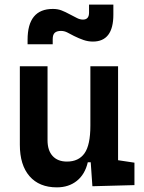

<svg xmlns="http://www.w3.org/2000/svg" viewBox="-20 -806 626 836"><path d="M227.5 9.8Q150.9 9.8 108.6 -38.8Q66.4 -87.4 66.4 -175.8V-517.6H187V-195.3Q187 -150.9 209.2 -126.7Q231.4 -102.5 271.5 -102.5Q322.3 -102.5 347.9 -138.4Q373.5 -174.3 373.5 -258.8V-517.6H494.1V-108.4L565.4 -97.7V0L382.3 4.9L375 -99.6H362.3Q350.1 -46.9 314.7 -18.6Q279.3 9.8 227.5 9.8ZM100.1 -613.3V-632.8Q100.1 -767.1 210 -767.1Q231.4 -767.1 247.8 -760.7Q264.2 -754.4 284.7 -743.2Q303.2 -733.4 315.9 -727.1Q328.6 -720.7 341.3 -720.7Q367.7 -720.7 367.7 -751V-786.1H473.6V-742.2Q473.6 -625 384.3 -625Q363.8 -625 343.8 -631.8Q323.7 -638.7 302.2 -649.4Q286.6 -657.7 273.2 -664.6Q259.8 -671.4 245.6 -671.4Q227.5 -671.4 218.5 -663.3Q209.5 -655.3 209.5 -635.3V-613.3Z"/></svg>

Font: Cascadia Mono PL SemiBold
Style: Regular
Weight: 600
Monospace: yes
Designer: Aaron Bell
Foundry: Saja Typeworks
Version: Version 2404.023; ttfautohint (v1.8.4)